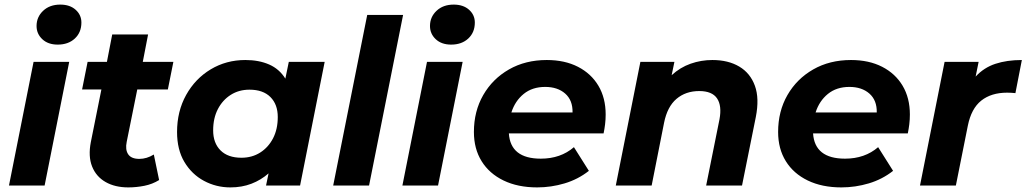

<svg xmlns="http://www.w3.org/2000/svg" viewBox="-20 -807 4464 835"><path d="M19 0 126 -538H281L174 0ZM231 -613Q189 -613 164 -636.5Q139 -660 139 -694Q139 -733 167.5 -760Q196 -787 242 -787Q284 -787 309 -764.5Q334 -742 334 -709Q334 -666 305.5 -639.5Q277 -613 231 -613Z M538 8Q480 8 439 -15.5Q398 -39 380.5 -83Q363 -127 375 -189L421 -418H337L361 -538H445L468 -657H624L601 -538H734L710 -418H577L531 -190Q524 -156 537.5 -136Q551 -116 586 -116Q618 -116 649 -135L672 -24Q643 -6 608 1Q573 8 538 8Z M982 8Q920 8 867 -20.5Q814 -49 782 -102.5Q750 -156 750 -233Q750 -323 789.5 -394Q829 -465 896.5 -505.5Q964 -546 1047 -546Q1106 -546 1150.5 -526.5Q1195 -507 1221 -465L1236 -538H1392L1285 0H1137L1148 -53Q1115 -24 1073.5 -8Q1032 8 982 8ZM1030 -121Q1076 -121 1111.5 -143.5Q1147 -166 1167.5 -205.5Q1188 -245 1188 -298Q1188 -353 1156 -385Q1124 -417 1065 -417Q1019 -417 983.5 -394.5Q948 -372 927.5 -332.5Q907 -293 907 -240Q907 -185 939 -153Q971 -121 1030 -121Z M1429 0 1577 -742H1733L1585 0Z M1730 0 1837 -538H1992L1885 0ZM1942 -613Q1900 -613 1875 -636.5Q1850 -660 1850 -694Q1850 -733 1878.5 -760Q1907 -787 1953 -787Q1995 -787 2020 -764.5Q2045 -742 2045 -709Q2045 -666 2016.5 -639.5Q1988 -613 1942 -613Z M2316 8Q2232 8 2170 -22Q2108 -52 2074.5 -106Q2041 -160 2041 -233Q2041 -323 2081.5 -393.5Q2122 -464 2193.5 -505Q2265 -546 2358 -546Q2436 -546 2493.5 -516.5Q2551 -487 2582.5 -434Q2614 -381 2614 -309Q2614 -287 2611.5 -266.5Q2609 -246 2605 -227H2193Q2200 -117 2332 -117Q2418 -117 2476 -167L2541 -64Q2494 -27 2435.5 -9.5Q2377 8 2316 8ZM2204 -318H2470Q2471 -371 2438 -400Q2405 -429 2351 -429Q2295 -429 2257.5 -398.5Q2220 -368 2204 -318Z M3078 -546Q3147 -546 3195 -517.5Q3243 -489 3263 -434Q3283 -379 3267 -298L3207 0H3051L3109 -288Q3120 -347 3098.5 -379Q3077 -411 3021 -411Q2962 -411 2922 -377Q2882 -343 2868 -273L2814 0H2658L2765 -538H2913L2901 -480Q2938 -514 2983.5 -530Q3029 -546 3078 -546Z M3639 8Q3555 8 3493 -22Q3431 -52 3397.5 -106Q3364 -160 3364 -233Q3364 -323 3404.5 -393.5Q3445 -464 3516.5 -505Q3588 -546 3681 -546Q3759 -546 3816.5 -516.5Q3874 -487 3905.5 -434Q3937 -381 3937 -309Q3937 -287 3934.5 -266.5Q3932 -246 3928 -227H3516Q3523 -117 3655 -117Q3741 -117 3799 -167L3864 -64Q3817 -27 3758.5 -9.5Q3700 8 3639 8ZM3527 -318H3793Q3794 -371 3761 -400Q3728 -429 3674 -429Q3618 -429 3580.5 -398.5Q3543 -368 3527 -318Z M3981 0 4088 -538H4236L4223 -474Q4259 -513 4309 -529.5Q4359 -546 4424 -546L4396 -402Q4386 -403 4377.5 -403.5Q4369 -404 4360 -404Q4291 -404 4247.5 -369.5Q4204 -335 4189 -260L4137 0Z"/></svg>

Font: Montserrat
Style: Bold Italic
Weight: 700
Italic angle: -11.3°
Designer: Julieta Ulanovsky
Foundry: Julieta Ulanovsky
Version: Version 9.000; ttfautohint (v1.8.4.7-5d5b)